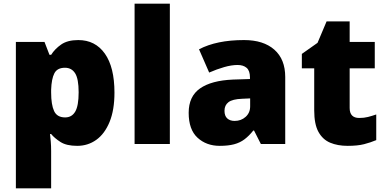

<svg xmlns="http://www.w3.org/2000/svg" viewBox="-20 -780 2089 1040"><path d="M404 -563Q496 -563 548 -489.5Q600 -416 600 -278Q600 -184 573.5 -119.5Q547 -55 501.5 -22.5Q456 10 398 10Q340 10 307.5 -11Q275 -32 257 -54H251Q253 -35 255 -13Q257 9 257 38V240H66V-553H221L248 -483H257Q277 -515 311.5 -539Q346 -563 404 -563ZM332 -413Q290 -413 274.5 -383Q259 -353 257 -294V-279Q257 -213 273 -178.5Q289 -144 333 -144Q369 -144 387.5 -175.5Q406 -207 406 -280Q406 -353 387 -383Q368 -413 332 -413Z M900 0H709V-760H900Z M1302 -563Q1407 -563 1466 -511Q1525 -459 1525 -363V0H1393L1356 -73H1352Q1329 -44 1304.5 -25.5Q1280 -7 1248 1.5Q1216 10 1170 10Q1098 10 1050 -34Q1002 -78 1002 -169Q1002 -258 1063.5 -301Q1125 -344 1242 -349L1334 -352V-360Q1334 -397 1316 -412.5Q1298 -428 1267 -428Q1234 -428 1194 -416.5Q1154 -405 1113 -387L1058 -513Q1106 -538 1166.5 -550.5Q1227 -563 1302 -563ZM1291 -245Q1239 -243 1217.5 -226.5Q1196 -210 1196 -180Q1196 -152 1211 -138.5Q1226 -125 1251 -125Q1286 -125 1310.5 -147Q1335 -169 1335 -204V-247Z M1926 -141Q1952 -141 1973.5 -146.5Q1995 -152 2018 -160V-21Q1987 -8 1952 1Q1917 10 1863 10Q1809 10 1768.5 -7Q1728 -24 1705 -65.5Q1682 -107 1682 -182V-410H1615V-488L1700 -548L1749 -664H1874V-553H2010V-410H1874V-195Q1874 -141 1926 -141Z"/></svg>

Font: Noto Sans Telugu Black
Style: Regular
Weight: 900
Designer: Jelle Bosma - Monotype Design Team
Foundry: Monotype Imaging Inc.
Version: Version 2.005; ttfautohint (v1.8.4.7-5d5b)